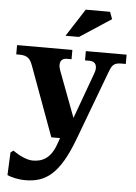

<svg xmlns="http://www.w3.org/2000/svg" viewBox="-64 -789 772 1093"><g transform="rotate(5 322.0 -242.5)"><path d="M104 -395 249 0H299L285 39C257 117 211 141 155 141C121 141 75 119 41 94L25 106L19 236C42 246 81 256 122 256C237 256 315 204 392 0L540 -395C554 -432 562 -453 608 -453H635V-506H402V-453H429C462 -453 477 -427 461 -384L365 -121L266 -384C250 -427 265 -453 298 -453H325V-506H9V-453H28C76 -453 90 -433 104 -395ZM279 -583H356L535 -700L520 -741H381Z"/></g></svg>

Font: LT Superior Serif ExtraBold
Style: Regular
Weight: 800
Designer: Daniel Lyons
Foundry: LyonsType
Version: Version 2.120;FEAKit 1.0